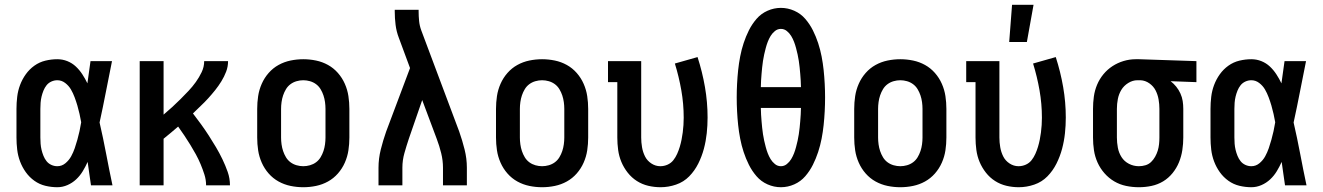

<svg xmlns="http://www.w3.org/2000/svg" viewBox="-20 -776 5540 804"><path d="M220 8Q195 8 170 2Q145 -4 124 -19Q103 -34 88 -55Q73 -76 64 -100Q55 -124 52 -149.5Q49 -175 49 -200V-320Q49 -345 52 -370.5Q55 -396 64 -420Q73 -444 88 -465Q103 -486 124 -501Q145 -516 170 -522Q195 -528 220 -528Q242 -528 262 -520Q282 -512 297.5 -497.5Q313 -483 325 -464.5Q337 -446 346 -427Q349 -450 352.5 -473.5Q356 -497 359 -520H449Q436 -456 423.5 -391.5Q411 -327 397 -263Q412 -198 424.5 -132Q437 -66 451 0H361Q358 -24 354 -48.5Q350 -73 347 -98Q338 -78 326.5 -59Q315 -40 299 -25Q283 -10 262.5 -1Q242 8 220 8ZM220 -80Q239 -80 254 -92.5Q269 -105 278 -121.5Q287 -138 293 -155.5Q299 -173 304 -191Q309 -209 313 -227Q317 -245 320 -264Q317 -281 313 -299Q309 -317 304 -334Q299 -351 292.5 -368.5Q286 -386 277 -401.5Q268 -417 253 -428.5Q238 -440 220 -440Q207 -440 195 -434.5Q183 -429 175 -419Q167 -409 162 -396.5Q157 -384 154 -371.5Q151 -359 150 -346Q149 -333 149 -320V-200Q149 -187 150 -174Q151 -161 154 -148.5Q157 -136 162 -123.5Q167 -111 175 -101Q183 -91 195 -85.5Q207 -80 220 -80Z M565 0V-520H665V-296Q684 -312 701.5 -328Q719 -344 736 -361Q753 -378 769.5 -395.5Q786 -413 800 -432.5Q814 -452 824.5 -474Q835 -496 835 -520H935Q935 -497 927 -476Q919 -455 907 -435.5Q895 -416 881 -398.5Q867 -381 852 -364.5Q837 -348 820.5 -332.5Q804 -317 788 -301Q805 -279 822 -255.5Q839 -232 854.5 -208Q870 -184 884.5 -159.5Q899 -135 911.5 -109Q924 -83 933.5 -56Q943 -29 943 0H843Q843 -23 836 -45Q829 -67 820 -88.5Q811 -110 800 -130Q789 -150 777 -169.5Q765 -189 752 -208.5Q739 -228 726 -246Q711 -233 696 -220.5Q681 -208 665 -195V0Z M1250 8Q1223 8 1196.5 2.5Q1170 -3 1146.5 -16Q1123 -29 1105 -49.5Q1087 -70 1076 -95Q1065 -120 1061 -146.5Q1057 -173 1057 -200V-320Q1057 -347 1061 -373.5Q1065 -400 1076 -425Q1087 -450 1105 -470.5Q1123 -491 1146.5 -504Q1170 -517 1196.5 -522.5Q1223 -528 1250 -528Q1277 -528 1303.5 -522.5Q1330 -517 1353.5 -504Q1377 -491 1395 -470.5Q1413 -450 1424 -425Q1435 -400 1439 -373.5Q1443 -347 1443 -320V-200Q1443 -173 1439 -146.5Q1435 -120 1424 -95Q1413 -70 1395 -49.5Q1377 -29 1353.5 -16Q1330 -3 1303.5 2.5Q1277 8 1250 8ZM1250 -80Q1264 -80 1278 -84Q1292 -88 1303.5 -96.5Q1315 -105 1322.5 -117.5Q1330 -130 1334.5 -143.5Q1339 -157 1341 -171.5Q1343 -186 1343 -200V-320Q1343 -334 1341 -348.5Q1339 -363 1334.5 -376.5Q1330 -390 1322.5 -402.5Q1315 -415 1303.5 -423.5Q1292 -432 1278 -436Q1264 -440 1250 -440Q1236 -440 1222 -436Q1208 -432 1196.5 -423.5Q1185 -415 1177.5 -402.5Q1170 -390 1165.5 -376.5Q1161 -363 1159 -348.5Q1157 -334 1157 -320V-200Q1157 -186 1159 -171.5Q1161 -157 1165.5 -143.5Q1170 -130 1177.5 -117.5Q1185 -105 1196.5 -96.5Q1208 -88 1222 -84Q1236 -80 1250 -80Z M1565 0V-74Q1565 -112 1574.5 -150Q1584 -188 1597 -225L1697 -491L1650 -618Q1640 -644 1636.5 -672Q1633 -700 1633 -728V-735H1733V-728Q1733 -708 1735 -688Q1737 -668 1744 -649L1903 -225Q1916 -188 1925.5 -150Q1935 -112 1935 -74V0H1835V-74Q1835 -104 1827.5 -134.5Q1820 -165 1809 -194L1748 -357L1692 -195Q1682 -165 1673.5 -135Q1665 -105 1665 -74V0Z M2250 8Q2223 8 2196.5 2.5Q2170 -3 2146.5 -16Q2123 -29 2105 -49.5Q2087 -70 2076 -95Q2065 -120 2061 -146.5Q2057 -173 2057 -200V-320Q2057 -347 2061 -373.5Q2065 -400 2076 -425Q2087 -450 2105 -470.5Q2123 -491 2146.5 -504Q2170 -517 2196.5 -522.5Q2223 -528 2250 -528Q2277 -528 2303.5 -522.5Q2330 -517 2353.5 -504Q2377 -491 2395 -470.5Q2413 -450 2424 -425Q2435 -400 2439 -373.5Q2443 -347 2443 -320V-200Q2443 -173 2439 -146.5Q2435 -120 2424 -95Q2413 -70 2395 -49.5Q2377 -29 2353.5 -16Q2330 -3 2303.5 2.5Q2277 8 2250 8ZM2250 -80Q2264 -80 2278 -84Q2292 -88 2303.5 -96.5Q2315 -105 2322.5 -117.5Q2330 -130 2334.5 -143.5Q2339 -157 2341 -171.5Q2343 -186 2343 -200V-320Q2343 -334 2341 -348.5Q2339 -363 2334.5 -376.5Q2330 -390 2322.5 -402.5Q2315 -415 2303.5 -423.5Q2292 -432 2278 -436Q2264 -440 2250 -440Q2236 -440 2222 -436Q2208 -432 2196.5 -423.5Q2185 -415 2177.5 -402.5Q2170 -390 2165.5 -376.5Q2161 -363 2159 -348.5Q2157 -334 2157 -320V-200Q2157 -186 2159 -171.5Q2161 -157 2165.5 -143.5Q2170 -130 2177.5 -117.5Q2185 -105 2196.5 -96.5Q2208 -88 2222 -84Q2236 -80 2250 -80Z M2746 8Q2720 8 2694.5 2Q2669 -4 2647 -18Q2625 -32 2608.5 -53Q2592 -74 2582 -98Q2572 -122 2568.5 -148Q2565 -174 2565 -200V-432H2526V-520H2665V-200Q2665 -180 2668.5 -159.5Q2672 -139 2681 -121Q2690 -103 2707.5 -91.5Q2725 -80 2745 -80Q2761 -80 2775.5 -86.5Q2790 -93 2799.5 -105Q2809 -117 2815.5 -131.5Q2822 -146 2826.5 -161Q2831 -176 2834 -191Q2837 -206 2839 -221.5Q2841 -237 2842 -252.5Q2843 -268 2843 -283Q2843 -341 2833 -398Q2823 -455 2806 -510L2901 -537Q2921 -475 2932 -411.5Q2943 -348 2943 -284Q2943 -251 2939.5 -218Q2936 -185 2927.5 -153Q2919 -121 2904 -91Q2889 -61 2866 -37.5Q2843 -14 2811 -3Q2779 8 2746 8Z M3250 8Q3221 8 3194 -4Q3167 -16 3148 -38Q3129 -60 3116 -86Q3103 -112 3094 -139.5Q3085 -167 3079.5 -195.5Q3074 -224 3071 -252.5Q3068 -281 3066.5 -310Q3065 -339 3065 -368Q3065 -396 3066.5 -425Q3068 -454 3071 -482.5Q3074 -511 3079.5 -539.5Q3085 -568 3094 -595.5Q3103 -623 3116 -649Q3129 -675 3148 -697Q3167 -719 3194 -731Q3221 -743 3250 -743Q3279 -743 3306 -731Q3333 -719 3352 -697Q3371 -675 3384 -649Q3397 -623 3406 -595.5Q3415 -568 3420.5 -539.5Q3426 -511 3429 -482.5Q3432 -454 3433.5 -425Q3435 -396 3435 -368Q3435 -339 3433.5 -310Q3432 -281 3429 -252.5Q3426 -224 3420.5 -195.5Q3415 -167 3406 -139.5Q3397 -112 3384 -86Q3371 -60 3352 -38Q3333 -16 3306 -4Q3279 8 3250 8ZM3166 -411H3334Q3334 -425 3333 -439Q3332 -453 3331 -466.5Q3330 -480 3328.5 -493.5Q3327 -507 3325 -521Q3323 -535 3320 -548Q3317 -561 3313.5 -574.5Q3310 -588 3305 -601Q3300 -614 3293 -625.5Q3286 -637 3275 -646Q3264 -655 3250 -655Q3236 -655 3225 -646Q3214 -637 3207 -625.5Q3200 -614 3195 -601Q3190 -588 3186.5 -574.5Q3183 -561 3180 -548Q3177 -535 3175 -521Q3173 -507 3171.5 -493.5Q3170 -480 3169 -466.5Q3168 -453 3167 -439Q3166 -425 3166 -411ZM3250 -80Q3264 -80 3275 -89Q3286 -98 3293 -109.5Q3300 -121 3305 -134Q3310 -147 3313.5 -160.5Q3317 -174 3320 -187Q3323 -200 3325 -214Q3327 -228 3328.5 -241.5Q3330 -255 3331 -268.5Q3332 -282 3333 -296Q3334 -310 3334 -324H3166Q3166 -310 3167 -296Q3168 -282 3169 -268.5Q3170 -255 3171.5 -241.5Q3173 -228 3175 -214Q3177 -200 3180 -187Q3183 -174 3186.5 -160.5Q3190 -147 3195 -134Q3200 -121 3207 -109.5Q3214 -98 3225 -89Q3236 -80 3250 -80Z M3750 8Q3723 8 3696.5 2.5Q3670 -3 3646.5 -16Q3623 -29 3605 -49.5Q3587 -70 3576 -95Q3565 -120 3561 -146.5Q3557 -173 3557 -200V-320Q3557 -347 3561 -373.5Q3565 -400 3576 -425Q3587 -450 3605 -470.5Q3623 -491 3646.5 -504Q3670 -517 3696.5 -522.5Q3723 -528 3750 -528Q3777 -528 3803.5 -522.5Q3830 -517 3853.5 -504Q3877 -491 3895 -470.5Q3913 -450 3924 -425Q3935 -400 3939 -373.5Q3943 -347 3943 -320V-200Q3943 -173 3939 -146.5Q3935 -120 3924 -95Q3913 -70 3895 -49.5Q3877 -29 3853.5 -16Q3830 -3 3803.5 2.5Q3777 8 3750 8ZM3750 -80Q3764 -80 3778 -84Q3792 -88 3803.5 -96.5Q3815 -105 3822.5 -117.5Q3830 -130 3834.5 -143.5Q3839 -157 3841 -171.5Q3843 -186 3843 -200V-320Q3843 -334 3841 -348.5Q3839 -363 3834.5 -376.5Q3830 -390 3822.5 -402.5Q3815 -415 3803.5 -423.5Q3792 -432 3778 -436Q3764 -440 3750 -440Q3736 -440 3722 -436Q3708 -432 3696.5 -423.5Q3685 -415 3677.5 -402.5Q3670 -390 3665.5 -376.5Q3661 -363 3659 -348.5Q3657 -334 3657 -320V-200Q3657 -186 3659 -171.5Q3661 -157 3665.5 -143.5Q3670 -130 3677.5 -117.5Q3685 -105 3696.5 -96.5Q3708 -88 3722 -84Q3736 -80 3750 -80Z M4246 8Q4220 8 4194.5 2Q4169 -4 4147 -18Q4125 -32 4108.5 -53Q4092 -74 4082 -98Q4072 -122 4068.5 -148Q4065 -174 4065 -200V-432H4026V-520H4165V-200Q4165 -180 4168.5 -159.5Q4172 -139 4181 -121Q4190 -103 4207.5 -91.5Q4225 -80 4245 -80Q4261 -80 4275.5 -86.5Q4290 -93 4299.5 -105Q4309 -117 4315.5 -131.5Q4322 -146 4326.5 -161Q4331 -176 4334 -191Q4337 -206 4339 -221.5Q4341 -237 4342 -252.5Q4343 -268 4343 -283Q4343 -341 4333 -398Q4323 -455 4306 -510L4401 -537Q4421 -475 4432 -411.5Q4443 -348 4443 -284Q4443 -251 4439.5 -218Q4436 -185 4427.5 -153Q4419 -121 4404 -91Q4389 -61 4366 -37.5Q4343 -14 4311 -3Q4279 8 4246 8ZM4206 -600 4218 -756H4308L4280 -600Z M4749 8Q4722 8 4695.5 2.5Q4669 -3 4646 -16.5Q4623 -30 4605 -50.5Q4587 -71 4576 -95.5Q4565 -120 4561 -146.5Q4557 -173 4557 -200V-320Q4557 -346 4560.5 -371.5Q4564 -397 4574 -421Q4584 -445 4600.5 -465Q4617 -485 4638.5 -499Q4660 -513 4685 -520.5Q4710 -528 4736 -528H4750L4990 -520V-432L4882 -436Q4895 -426 4905.5 -413Q4916 -400 4923 -384.5Q4930 -369 4932.5 -353Q4935 -337 4935 -320V-200Q4935 -174 4931 -147.5Q4927 -121 4917 -96.5Q4907 -72 4890 -51Q4873 -30 4850.5 -16.5Q4828 -3 4802 2.5Q4776 8 4749 8ZM4749 -80Q4763 -80 4776.5 -84Q4790 -88 4800 -97.5Q4810 -107 4817 -119.5Q4824 -132 4828 -145Q4832 -158 4833.5 -172Q4835 -186 4835 -200V-320Q4835 -340 4831.5 -360Q4828 -380 4819 -397.5Q4810 -415 4793 -427Q4776 -439 4756 -440H4743Q4723 -440 4704.5 -428.5Q4686 -417 4675.5 -399.5Q4665 -382 4661 -361.5Q4657 -341 4657 -320V-200Q4657 -179 4661 -157.5Q4665 -136 4676.5 -118Q4688 -100 4707.5 -90Q4727 -80 4749 -80Z M5220 8Q5195 8 5170 2Q5145 -4 5124 -19Q5103 -34 5088 -55Q5073 -76 5064 -100Q5055 -124 5052 -149.5Q5049 -175 5049 -200V-320Q5049 -345 5052 -370.5Q5055 -396 5064 -420Q5073 -444 5088 -465Q5103 -486 5124 -501Q5145 -516 5170 -522Q5195 -528 5220 -528Q5242 -528 5262 -520Q5282 -512 5297.5 -497.5Q5313 -483 5325 -464.5Q5337 -446 5346 -427Q5349 -450 5352.5 -473.5Q5356 -497 5359 -520H5449Q5436 -456 5423.5 -391.5Q5411 -327 5397 -263Q5412 -198 5424.5 -132Q5437 -66 5451 0H5361Q5358 -24 5354 -48.5Q5350 -73 5347 -98Q5338 -78 5326.5 -59Q5315 -40 5299 -25Q5283 -10 5262.5 -1Q5242 8 5220 8ZM5220 -80Q5239 -80 5254 -92.5Q5269 -105 5278 -121.5Q5287 -138 5293 -155.5Q5299 -173 5304 -191Q5309 -209 5313 -227Q5317 -245 5320 -264Q5317 -281 5313 -299Q5309 -317 5304 -334Q5299 -351 5292.5 -368.5Q5286 -386 5277 -401.5Q5268 -417 5253 -428.5Q5238 -440 5220 -440Q5207 -440 5195 -434.5Q5183 -429 5175 -419Q5167 -409 5162 -396.5Q5157 -384 5154 -371.5Q5151 -359 5150 -346Q5149 -333 5149 -320V-200Q5149 -187 5150 -174Q5151 -161 5154 -148.5Q5157 -136 5162 -123.5Q5167 -111 5175 -101Q5183 -91 5195 -85.5Q5207 -80 5220 -80Z"/></svg>

Font: Iosevka Curly Slab Semibold
Style: Regular
Weight: 600
Monospace: yes
Designer: Belleve Invis
Foundry: Belleve Invis
Version: Version 22.1.2; ttfautohint (v1.8.4)